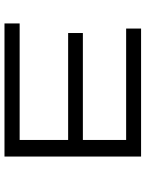

<svg xmlns="http://www.w3.org/2000/svg" viewBox="84 -732 652 860"><g transform="rotate(90 410.0 -302.0)"><path d="M107.9 -607.9H681.2V3.9H85V-64H606.9V-281.2H127.9V-347.2H606.9V-541H107.9Z"/></g></svg>

Font: FORM UDPGothic
Style: Regular
Weight: 400
Foundry: Pronama LLC
Version: Version 1.05101